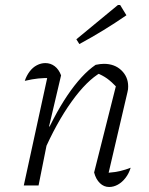

<svg xmlns="http://www.w3.org/2000/svg" viewBox="-20 -741 597 767"><path d="M356 -52 447 -413 448 -391Q425 -415 407.5 -427.5Q390 -440 365 -450L384 -452Q327 -420 266 -335Q205 -250 152 -128L141 -154Q167 -215 194 -266.5Q221 -318 249 -359.5Q277 -401 305.5 -432Q334 -463 362 -482Q372 -484 380 -485Q388 -486 395 -486Q438 -486 465 -460Q492 -434 492 -396Q492 -390 491.5 -384.5Q491 -379 489 -372L414 -51Q440 -53 461 -58Q482 -63 502 -71Q495 -48 481.5 -30.5Q468 -13 451 -3.5Q434 6 416 6Q395 6 379 -9.5Q363 -25 356 -52ZM75 0 175 -459 185 -429Q157 -430 133 -427.5Q109 -425 79 -418Q86 -439 98.5 -455.5Q111 -472 127.5 -480.5Q144 -489 161 -489Q182 -489 198.5 -476.5Q215 -464 224 -440L176 -236L181 -235L134 0ZM297 -565 285 -584 451 -721H460L485 -680Q440 -649 393.5 -620.5Q347 -592 297 -565Z"/></svg>

Font: Piazzolla Thin ExtraLight
Style: Italic
Weight: 250
Italic angle: -11.3°
Version: Version 2.005